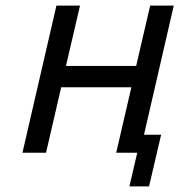

<svg xmlns="http://www.w3.org/2000/svg" viewBox="-20 -544 639 684"><path d="M181 -524H265L215 -309H465L515 -524H599L493 -64H554L511 120H441L469 0H394L448 -233H198L144 0H60Z"/></svg>

Font: Miedinger
Style: Italic
Weight: 400
Italic angle: -13°
Version: Version 001.000